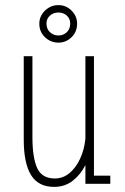

<svg xmlns="http://www.w3.org/2000/svg" viewBox="-20 -720 490 752"><path d="M192 12Q130 12 101.5 -34.5Q73 -81 73 -173V-500H107V-183Q107 -103 125.5 -62Q144 -21 195 -21Q226.5 -21 251.8 -41.8Q277 -62.5 293.5 -97.8Q310 -133 314.5 -176.5V-500H348V-32H412V0H314.5V-73.5Q296 -36.5 265 -12.2Q234 12 192 12ZM209 -553Q178.5 -553 156.2 -574.2Q134 -595.5 134 -627Q134 -657 156.2 -678.5Q178.5 -700 209 -700Q238.5 -700 260.2 -678.5Q282 -657 282 -627Q282 -595.5 260.2 -574.2Q238.5 -553 209 -553ZM209 -581Q228 -581 241.5 -593.8Q255 -606.5 255 -628Q255 -647 241.5 -659Q228 -671 209 -671Q189.5 -671 175.8 -659Q162 -647 162 -628Q162 -606.5 175.8 -593.8Q189.5 -581 209 -581Z"/></svg>

Font: Trispace Condensed Thin
Style: Regular
Weight: 100
Width: 3
Designer: Tyler Finck
Foundry: Etcetera Type Company
Version: Version 1.210; ttfautohint (v1.8.3)